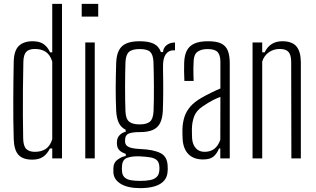

<svg xmlns="http://www.w3.org/2000/svg" viewBox="-20 -820 1635 994"><path d="M147 6.5Q97.5 6.5 75 -19Q52.5 -44.5 51 -102Q49.5 -149.5 49 -200.8Q48.5 -252 48.8 -303.5Q49 -355 49.5 -404.5Q50 -454 51 -498Q52 -557.5 77.2 -582Q102.5 -606.5 149 -606.5Q183 -606.5 204.2 -592.8Q225.5 -579 239.5 -549H250.5V-800H301V0H250.5V-51.5H238.5Q224 -22 202.5 -7.8Q181 6.5 147 6.5ZM160.5 -34Q194 -34 216.5 -48.8Q239 -63.5 250.5 -99V-501.5Q239 -537 216.5 -551.8Q194 -566.5 161 -566.5Q129 -566.5 115.5 -551.2Q102 -536 101 -501.5Q99.5 -434 98.8 -361.5Q98 -289 98.5 -221.8Q99 -154.5 100 -103Q101 -63 116.2 -48.5Q131.5 -34 160.5 -34Z M403 -734V-800H488.5V-734ZM421.5 0V-600H470.5V0Z M706.5 154Q640.5 154 604.2 131.2Q568 108.5 567 71.5Q567 66.5 567 61.8Q567 57 567 52Q567 22.5 588.5 6.8Q610 -9 631 -12.5V-23.5Q606.5 -32 596.2 -44.2Q586 -56.5 585.5 -73.5Q585.5 -75.5 585.2 -79.5Q585 -83.5 585.5 -87Q586 -106.5 599.5 -120.5Q613 -134.5 630.5 -137.5V-148.5Q606 -160.5 594.8 -184.5Q583.5 -208.5 581.5 -246.5Q580 -278 579.5 -307.8Q579 -337.5 579 -367.2Q579 -397 579.8 -428.5Q580.5 -460 581.5 -495Q583 -535 595.8 -559.5Q608.5 -584 634.5 -595.2Q660.5 -606.5 702.5 -606.5Q749.5 -606.5 776 -593.5Q802.5 -580.5 813 -550.5H824Q825.5 -573 843 -586.5Q860.5 -600 886 -600V-559.5H877Q853 -559.5 838.5 -539.2Q824 -519 824 -479.5V-455.5Q824.5 -432.5 824.8 -406.8Q825 -381 825 -354Q825 -327 824.5 -299.5Q824 -272 823 -246Q821 -206.5 808.5 -182.2Q796 -158 770.5 -147Q745 -136 702.5 -136Q668.5 -136.5 648 -129Q627.5 -121.5 627.5 -94V-87.5Q627.5 -74 636.5 -65.8Q645.5 -57.5 663.2 -53.5Q681 -49.5 707.5 -48.5Q775.5 -45.5 811.2 -27.2Q847 -9 848 41.5Q848.5 47 848.5 52.5Q848.5 58 848 63Q847.5 94.5 830 114.8Q812.5 135 781 144.5Q749.5 154 706.5 154ZM706 116.5Q736 116.5 757.5 112.2Q779 108 791.2 96.2Q803.5 84.5 805 61.5Q805.5 56.5 805.5 51.8Q805.5 47 805 42Q803.5 19 791.2 8.5Q779 -2 757 -5.5Q735 -9 705.5 -10.5Q665 -12.5 638.5 -3Q612 6.5 611.5 43.5Q611 49.5 611 53.5Q611 57.5 611.5 62.5Q612 85.5 623.8 97.2Q635.5 109 656.8 112.8Q678 116.5 706 116.5ZM702.5 -176Q739.5 -176 756.2 -190.2Q773 -204.5 775 -245Q776 -269.5 776.5 -302.8Q777 -336 776.8 -372.2Q776.5 -408.5 776 -442Q775.5 -475.5 774.5 -500Q772.5 -537 757.5 -551.5Q742.5 -566 703 -566Q664 -566 647.5 -551Q631 -536 629.5 -497Q629 -476 628.2 -442.8Q627.5 -409.5 627.5 -372Q627.5 -334.5 628 -300.2Q628.5 -266 629.5 -244Q631 -205 648.2 -190.5Q665.5 -176 702.5 -176Z M1031.5 5.5Q982.5 5.5 955.5 -22Q928.5 -49.5 925.5 -100Q925 -115 924.5 -126.8Q924 -138.5 924.5 -153.5Q926 -187 935 -215Q944 -243 964.8 -267.5Q985.5 -292 1023 -313.5Q1044.5 -326 1071.5 -339.2Q1098.5 -352.5 1121 -362V-499.5Q1121 -535 1106.5 -550.5Q1092 -566 1054.5 -566Q1023.5 -566 1003.8 -552.8Q984 -539.5 982.5 -504.5Q981.5 -485.5 981.2 -466.2Q981 -447 981.5 -430.2Q982 -413.5 982.5 -401H934.5Q933 -429 933 -452.5Q933 -476 933.5 -497Q935 -534.5 947.5 -558.5Q960 -582.5 986.5 -594.5Q1013 -606.5 1057.5 -606.5Q1100.5 -606.5 1125 -594.8Q1149.5 -583 1159.5 -557.5Q1169.5 -532 1169.5 -492V0H1120.5V-51.5H1114Q1104 -26 1086.2 -10.2Q1068.5 5.5 1031.5 5.5ZM1039 -34Q1069.5 -34 1089.5 -49.5Q1109.5 -65 1120.5 -96L1121 -318.5Q1101 -311 1080 -300.2Q1059 -289.5 1029 -269Q996 -247 985 -217Q974 -187 973.5 -152.5Q973.5 -138.5 973.8 -125.8Q974 -113 974.5 -103Q977 -71.5 993.8 -52.8Q1010.5 -34 1039 -34Z M1287.5 0V-600H1337.5V-549H1350Q1364 -578 1387 -592.2Q1410 -606.5 1441.5 -606.5Q1492 -606.5 1514.5 -580Q1537 -553.5 1537.5 -498V0H1488.5L1487.5 -501Q1487 -536 1473.5 -551.2Q1460 -566.5 1428 -566.5Q1396.5 -566.5 1372 -549.5Q1347.5 -532.5 1337.5 -501.5V0Z"/></svg>

Font: Big Shoulders Text Thin ExtraLight
Style: Regular
Weight: 250
Version: Version 2.002